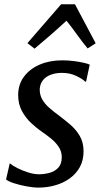

<svg xmlns="http://www.w3.org/2000/svg" viewBox="-20 -842 458 872"><path d="M371 -471.5H366.5Q356.5 -482.5 327.2 -496.8Q298 -511 261.5 -511Q234 -511 211.8 -503Q189.5 -495 176 -479Q162.5 -463 160.5 -438.5Q159.5 -412.5 171.5 -391.2Q183.5 -370 203.8 -352.2Q224 -334.5 247.5 -317.5Q272.5 -298.5 298.2 -276.8Q324 -255 341.8 -225.5Q359.5 -196 359.5 -154.5Q359.5 -114.5 343 -84Q326.5 -53.5 297.8 -32.5Q269 -11.5 232.2 -0.8Q195.5 10 154.5 10Q130.5 10 99.8 4.2Q69 -1.5 43 -10Q17 -18.5 7.5 -27L24 -99H26.5Q38 -89 60.5 -77.8Q83 -66.5 109 -58.5Q135 -50.5 156.5 -50.5Q181 -50.5 205 -57Q229 -63.5 244.8 -80.5Q260.5 -97.5 260.5 -128Q260.5 -154.5 246.2 -175.5Q232 -196.5 210.2 -214Q188.5 -231.5 165.5 -247Q145.5 -261 121.2 -283.5Q97 -306 79.8 -337.5Q62.5 -369 62.5 -410Q62.5 -458.5 89 -494Q115.5 -529.5 160.8 -548.8Q206 -568 262 -568Q288.5 -568 314.2 -564.8Q340 -561.5 359.8 -557Q379.5 -552.5 387.5 -548.5ZM137 -621 104.5 -646 257.5 -822.5H320.5L414.5 -645.5L378 -622Q353 -652.5 330.2 -684.2Q307.5 -716 282 -748Q247.5 -716 210.8 -684Q174 -652 137 -621Z"/></svg>

Font: Merriweather Light 18pt
Style: Italic
Weight: 400
Italic angle: -7.8°
Version: Version 2.101